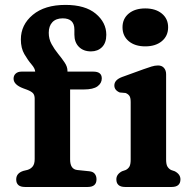

<svg xmlns="http://www.w3.org/2000/svg" viewBox="-20 -744 766 764"><path d="M259 -109.5Q259 -70.5 287.5 -67.5L335.5 -62.5Q350.5 -61 357.2 -52.2Q364 -43.5 364 -30.5Q364 0 329 0H79.5Q44.5 0 44.5 -30Q44.5 -55 73 -64L89.5 -68Q102.5 -72 110.2 -81.8Q118 -91.5 118 -111V-351.5Q118 -365 111.8 -372.5Q105.5 -380 87.5 -387L72.5 -392.5Q34 -407 34 -431Q34 -443.5 42.5 -451.2Q51 -459 65.5 -459H120Q119.5 -471.5 105.2 -488Q91 -504.5 77 -528.5Q63 -552.5 63 -587Q63 -645.5 110.5 -685Q158 -724.5 240.5 -724.5Q319 -724.5 361 -689.5Q403 -654.5 403 -605.5Q403 -573.5 386 -556.5Q369 -539.5 342 -539.5Q312 -539.5 294 -557.5Q276 -575.5 276 -606V-626.5Q276 -671 229.5 -671Q203 -671 188.5 -655.8Q174 -640.5 174 -613.5Q174 -589 185.2 -568.5Q196.5 -548 211.2 -530Q226 -512 237.2 -495.2Q248.5 -478.5 248.5 -462V-459H351.5Q385 -459 385 -432Q385 -413 368 -400.5Q351 -388 313 -388H259ZM558 -559.5Q517 -559.5 492.2 -580.2Q467.5 -601 467.5 -635.5Q467.5 -669.5 492.2 -690Q517 -710.5 558 -710.5Q599 -710.5 624 -690Q649 -669.5 649 -635.5Q649 -601 624 -580.2Q599 -559.5 558 -559.5ZM641 -448.5V-109.5Q641 -89.5 646.5 -80.8Q652 -72 661 -67.5L675.5 -62.5Q698 -50.5 698 -30.5Q698 0 663 0H478Q443 0 443 -30.5Q443 -50.5 465.5 -62.5L480 -67.5Q489.5 -72 494.8 -80.8Q500 -89.5 500 -109.5V-338Q500 -356 494.5 -363.2Q489 -370.5 479.5 -374L456.5 -376Q435 -385 435 -404Q435 -426 465.5 -437.5L551 -468.5Q569.5 -475 582.8 -479.2Q596 -483.5 609 -483.5Q624 -483.5 632.5 -473.8Q641 -464 641 -448.5Z"/></svg>

Font: Fraunces 9pt S100 SemiBold
Style: Regular
Weight: 600
Version: Version 1.000; ttfautohint (v1.8.3)